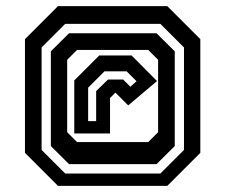

<svg xmlns="http://www.w3.org/2000/svg" viewBox="-20 -734 731 623"><path d="M168 -131 61 -238V-607L168 -714H523L630 -607V-238L523 -131ZM191.5 -171H500.5L577 -247.5V-580L500.5 -656.5H191.5L115 -580V-247.5ZM204 -201.5 145 -260V-567.5L204 -626H488L547 -567.5V-260L488 -201.5ZM230 -273H461L493 -305V-540L461 -572H230L198 -540V-305ZM221 -301V-473L302 -554H407L489.5 -471L396 -392L350 -438H359L337 -416V-301ZM266 -341H292V-438.5L330.5 -476H379.5L403 -452.5L423 -470.5L391 -502.5H319L266 -449.5Z"/></svg>

Font: Tourney Thin SemiBold
Style: Regular
Weight: 600
Version: Version 1.015